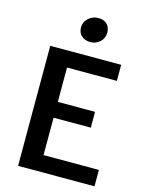

<svg xmlns="http://www.w3.org/2000/svg" viewBox="-141 -1063 878 1148"><g transform="rotate(15 298.0 -489.0)"><path d="M86.5 0V-743H525.5V-643.5H217V-431H447.5V-333H217V-101.5H559.5V0ZM310.5 -826.5Q279 -826.5 257.2 -845.2Q235.5 -864 235.5 -898Q235.5 -932 261.8 -955Q288 -978 321.5 -978Q358.5 -978 377 -958.2Q395.5 -938.5 395.5 -907Q395.5 -871.5 370.5 -849Q345.5 -826.5 310.5 -826.5Z"/></g></svg>

Font: Merriweather Sans Medium
Style: Regular
Weight: 500
Designer: Eben Sorkin
Foundry: Eben Sorkin
Version: Version 2.001